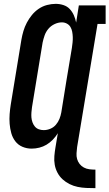

<svg xmlns="http://www.w3.org/2000/svg" viewBox="-20 -763 568 996"><path d="M475 213Q451 213 428 212Q405 211 383 206.5Q361 202 341 192Q321 182 305 167.5Q289 153 278.5 133.5Q268 114 264 92Q260 70 262 46.5Q264 23 268 0L280 -72Q269 -54 254 -38.5Q239 -23 221.5 -12.5Q204 -2 184 3Q164 8 144 8Q119 8 96.5 -1.5Q74 -11 59.5 -30Q45 -49 38.5 -72.5Q32 -96 30 -121Q28 -146 30 -171.5Q32 -197 36 -222L91 -557Q95 -580 101.5 -602Q108 -624 119 -645Q130 -666 145.5 -685Q161 -704 181 -717.5Q201 -731 224 -737Q247 -743 269 -743Q290 -743 309.5 -736.5Q329 -730 342 -716Q355 -702 363 -684Q371 -666 375 -646L389 -735H528V-639H486L380 0Q378 16 377 32Q376 48 380 62Q384 76 393 87.5Q402 99 415 106Q428 113 443.5 115Q459 117 475 117ZM207 -88Q224 -88 241 -95Q258 -102 270 -116Q282 -130 288.5 -146.5Q295 -163 298 -180Q311 -264 325 -347.5Q339 -431 353 -515Q355 -529 356.5 -543Q358 -557 357.5 -571Q357 -585 354.5 -598.5Q352 -612 345.5 -623Q339 -634 327 -640.5Q315 -647 301 -647Q282 -647 263 -638Q244 -629 231 -613.5Q218 -598 211.5 -579.5Q205 -561 201 -542L146 -207Q144 -193 143 -179.5Q142 -166 143 -153.5Q144 -141 148.5 -128.5Q153 -116 161 -106.5Q169 -97 181 -92.5Q193 -88 207 -88Z"/></svg>

Font: Iosevka Slab Oblique
Style: Bold
Weight: 700
Italic angle: -9°
Monospace: yes
Designer: Belleve Invis
Foundry: Belleve Invis
Version: Version 11.1.1; ttfautohint (v1.8.3)